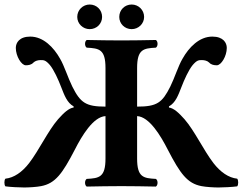

<svg xmlns="http://www.w3.org/2000/svg" viewBox="-30 -824 1075 850"><path d="M1020 1C1026 -5 1026 -27 1020 -33C982 -37 946 -62 915 -102C870 -161 832 -244 787 -296C762 -324 740 -345 718 -348V-353C747 -369 759 -402 773 -438C786 -472 805 -514 823 -536C842 -558 850 -558 864 -558C875 -558 888 -555 896 -547C905 -537 918 -535 930 -535C949 -535 974 -575 974 -612C974 -635 958 -662 910 -662C852 -662 806 -614 778 -564C760 -534 742 -477 724 -441C688 -369 665 -352 577 -352V-523C577 -606 605 -610 660 -613C670 -619 670 -641 660 -647C620 -646 548 -645 508 -645C468 -645 394 -646 354 -647C344 -641 344 -619 354 -613C409 -610 437 -606 437 -523V-352C350 -352 326 -369 290 -441C272 -477 254 -534 236 -564C208 -614 162 -662 104 -662C56 -662 40 -635 40 -612C40 -575 65 -535 84 -535C96 -535 109 -537 118 -547C126 -555 139 -558 150 -558C164 -558 172 -558 191 -536C209 -514 228 -472 241 -438C255 -402 267 -369 296 -353V-348C274 -345 252 -324 227 -296C182 -244 144 -161 99 -102C68 -62 32 -37 -6 -33C-12 -27 -12 -5 -6 1C15 4 57 6 77 6C97 6 132 4 152 0C215 -12 246 -55 301 -161C333 -224 383 -307 437 -310V-122C437 -39 409 -35 354 -32C344 -26 344 -4 354 2C394 1 468 0 508 0C548 0 620 1 660 2C670 -4 670 -26 660 -32C605 -35 577 -39 577 -122V-310C631 -307 681 -224 713 -161C768 -55 799 -12 862 0C882 4 917 6 937 6C957 6 999 4 1020 1ZM312 -749C312 -719 337 -695 367 -695C398 -695 422 -719 422 -749C422 -780 398 -804 367 -804C337 -804 312 -780 312 -749ZM498 -749C498 -719 522 -695 553 -695C583 -695 608 -719 608 -749C608 -780 583 -804 553 -804C522 -804 498 -780 498 -749Z"/></svg>

Font: Libertinus Serif
Style: Bold
Weight: 700
Designer: Philipp H. Poll, Khaled Hosny
Foundry: Caleb Maclennan
Version: Version 7.050;RELEASE